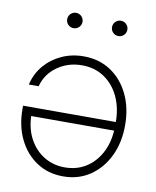

<svg xmlns="http://www.w3.org/2000/svg" viewBox="-81 -770 683 842"><g transform="rotate(10 260.0 -349.0)"><path d="M255.9 -524.9Q325.7 -524.9 377.4 -490.2Q429.2 -455.6 458 -395.5Q486.8 -335.4 486.8 -258.3Q486.8 -180.7 457.5 -120.4Q428.2 -60.1 376.7 -25.4Q325.2 9.3 257.8 9.3Q189.9 9.3 138.9 -24.7Q87.9 -58.6 59.6 -117.2Q31.2 -175.8 31.2 -250.5V-265.6H444.3Q443.8 -330.1 420.2 -379.4Q396.5 -428.7 354.2 -456.8Q312 -484.9 255.9 -484.9Q193.8 -484.9 146.2 -451.2Q98.6 -417.5 83.5 -361.3H40Q51.3 -410.6 82.5 -447.3Q113.8 -483.9 158.7 -504.4Q203.6 -524.9 255.9 -524.9ZM443.4 -227.1H74.2Q76.2 -168.9 100.3 -124.8Q124.5 -80.6 165.3 -55.7Q206.1 -30.8 257.8 -30.8Q309.6 -30.8 349.9 -55.4Q390.1 -80.1 414.8 -124.3Q439.5 -168.5 443.4 -227.1ZM389.6 -638.7Q375.5 -638.7 365.5 -648.7Q355.5 -658.7 355.5 -672.9Q355.5 -687 365.5 -697Q375.5 -707 389.6 -707Q403.8 -707 413.8 -697Q423.8 -687 423.8 -672.9Q423.8 -658.7 413.8 -648.7Q403.8 -638.7 389.6 -638.7ZM189.9 -638.7Q175.8 -638.7 165.8 -648.7Q155.8 -658.7 155.8 -672.9Q155.8 -687 165.8 -697Q175.8 -707 189.9 -707Q204.1 -707 214.1 -697Q224.1 -687 224.1 -672.9Q224.1 -658.7 214.1 -648.7Q204.1 -638.7 189.9 -638.7Z"/></g></svg>

Font: Inter Display ExtraLight
Style: Regular
Weight: 200
Designer: Rasmus Andersson
Foundry: rsms
Version: Version 4.000;git-a52131595